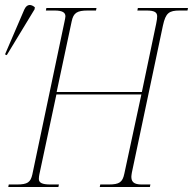

<svg xmlns="http://www.w3.org/2000/svg" viewBox="-48 -746 770 766"><path d="M-21 -526 90 -709 91 -717C77 -729 60 -732 49 -708L-28 -529ZM-15 0H185L187 -10H152C120 -10 107 -17 107 -32C107 -38 108 -45 109 -50L177 -369H516L448 -53C441 -19 428 -10 386 -10H352L350 0H550L552 -10H519C496 -10 476 -14 476 -40C476 -45 477 -50 478 -57L602 -644C613 -695 627 -704 669 -704H700L702 -714H502L500 -704H537C568 -704 579 -697 579 -681C579 -674 578 -665 575 -651L518 -379H178L238 -661C245 -695 260 -704 302 -704H335L337 -714H137L135 -704H170C201 -704 213 -696 213 -681C213 -676 211 -668 209 -658L81 -50C74 -19 62 -10 20 -10H-13Z"/></svg>

Font: Noto Serif Display Condensed Thin
Style: Italic
Weight: 100
Width: 3
Italic angle: -12°
Designer: Monotype Design Team
Foundry: Monotype Imaging Inc.
Version: Version 2.009